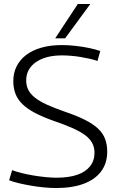

<svg xmlns="http://www.w3.org/2000/svg" viewBox="-20 -937 595 967"><path d="M485 -680 471 -630Q454 -636 432 -641Q410 -646 386 -650Q362 -654 337.5 -656Q313 -658 292 -658Q210 -658 161 -624Q112 -590 112 -532Q112 -506 122 -485.5Q132 -465 154.5 -446.5Q177 -428 215 -410.5Q253 -393 308 -374Q367 -354 407.5 -333.5Q448 -313 473 -290Q498 -267 509 -238Q520 -209 520 -173Q520 -115 489.5 -74Q459 -33 401.5 -11.5Q344 10 262 10Q236 10 203.5 7Q171 4 138.5 -1.5Q106 -7 76.5 -14Q47 -21 26 -29L41 -80Q62 -72 90.5 -65Q119 -58 149.5 -53Q180 -48 210 -45Q240 -42 265 -42Q326 -42 368.5 -56.5Q411 -71 433.5 -99.5Q456 -128 456 -168Q456 -195 444.5 -216.5Q433 -238 409 -256Q385 -274 346 -291.5Q307 -309 251 -328Q195 -348 156 -368.5Q117 -389 93 -412.5Q69 -436 58 -464.5Q47 -493 47 -529Q47 -569 63.5 -602.5Q80 -636 111.5 -660Q143 -684 188.5 -697Q234 -710 292 -710Q324 -710 360.5 -706Q397 -702 430 -695Q463 -688 485 -680ZM258 -744 372 -917H435L308 -744Z"/></svg>

Font: Georama ExtraCondensed Thin Light
Style: Regular
Weight: 300
Version: Version 1.001